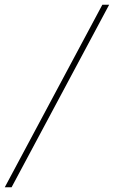

<svg xmlns="http://www.w3.org/2000/svg" viewBox="-48 -731 481 812"><path d="M1 61H-27.8L384.8 -710.9H413.6Z"/></svg>

Font: Roboto-ThinItalic
Style: Italic
Weight: 250
Italic angle: -12°
Designer: Google
Version: Version 1.100141; 2013; ttfautohint (v0.94.14-c901) -l 8 -r 